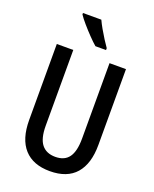

<svg xmlns="http://www.w3.org/2000/svg" viewBox="-171 -1035 916 1140"><g transform="rotate(20 287.0 -465.0)"><path d="M505 -714V-235Q505 -116 450 -53Q395 10 286 10Q180 10 124 -52Q68 -114 68 -234V-714H172V-236Q172 -155 201.5 -118Q231 -81 288 -81Q346 -81 373.5 -119Q401 -157 401 -237V-714ZM267 -940Q277 -918 293 -890Q309 -862 325.5 -836Q342 -810 355 -792V-780H288Q268 -797 241 -825Q214 -853 189 -882Q164 -911 151 -931V-940Z"/></g></svg>

Font: Avrile Sans Condensed Medium
Style: Regular
Weight: 500
Width: 3
Designer: Monotype Design Team
Foundry: Monotype Imaging Inc.
Version: Version 2.001;September 10, 2019;FontCreator 11.5.0.2425 64-